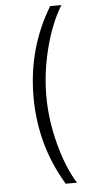

<svg xmlns="http://www.w3.org/2000/svg" viewBox="-61 -796 468 979"><g transform="rotate(-5 173.5 -306.5)"><path d="M109.7 -306.8Q109.7 -555 234.7 -761.4H292.3Q239.7 -676.8 207.4 -552.6Q175.1 -428.3 175.1 -306.8Q175.1 -185.4 207.6 -61.1Q240.1 63.2 292.3 147.7H234.7Q109.7 -59.7 109.7 -306.8Z"/></g></svg>

Font: Inter Light BETA
Style: Regular
Weight: 300
Designer: Rasmus Andersson
Foundry: rsms
Version: Version 3.011;git-f93a4a705